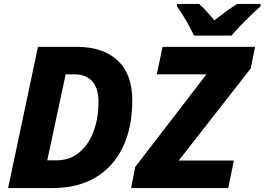

<svg xmlns="http://www.w3.org/2000/svg" viewBox="-20 -951 1338 971"><path d="M21 0 172 -714H370Q501 -714 575 -645Q649 -576 649 -444Q649 -307 601.5 -207.5Q554 -108 464 -54Q374 0 246 0ZM263 -140Q333 -140 380.5 -179.5Q428 -219 453 -286Q478 -353 478 -435Q478 -506 446 -540.5Q414 -575 358 -575H312L219 -140ZM643 0 664 -107 1024 -575H773L802 -714H1270L1248 -605L884 -139H1163L1134 0ZM961 -771Q946 -805 921 -847.5Q896 -890 875 -919V-931H987Q1004 -916 1026.5 -891.5Q1049 -867 1064 -848Q1093 -871 1121 -891.5Q1149 -912 1179 -931H1298V-919Q1276 -900 1248.5 -873.5Q1221 -847 1195 -820Q1169 -793 1151 -771Z"/></svg>

Font: Noto Sans ExtraBold
Style: Italic
Weight: 800
Italic angle: -12°
Designer: Monotype Design Team
Foundry: Monotype Imaging Inc.
Version: Version 2.013; ttfautohint (v1.8.4.7-5d5b)